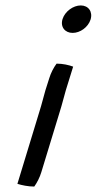

<svg xmlns="http://www.w3.org/2000/svg" viewBox="-20 -689 355 706"><path d="M210 -619C201 -590 219 -568 247 -568C275 -568 304 -589 313 -617C322 -646 305 -669 277 -669C249 -669 219 -647 210 -619ZM147 -357C139 -330 134 -307 125 -279L44 -13C60 -8 83 -3 106 -3C116 -17 126 -36 132 -56L200 -279C209 -307 214 -330 222 -357L249 -444C233 -450 211 -455 188 -455C177 -440 167 -421 161 -401Z"/></svg>

Font: SolarCharger
Style: 552
Weight: 400
Designer: Mew Too
Foundry: Cannot Into Space Fonts/KineticPlasma Fonts
Version: Version 1.100